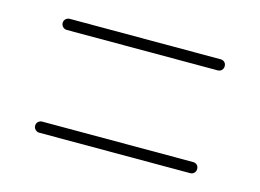

<svg xmlns="http://www.w3.org/2000/svg" viewBox="-49 -484 552 408"><g transform="rotate(15 227.0 -280.0)"><path d="M405.3 -393.1Q405.3 -388.2 401.9 -384.5Q398.4 -380.9 393.1 -380.9H61Q56.2 -380.9 52.5 -384.5Q48.8 -388.2 48.8 -393.1Q48.8 -398.4 52.5 -401.9Q56.2 -405.3 61 -405.3H393.1Q398.4 -405.3 401.9 -401.9Q405.3 -398.4 405.3 -393.1ZM405.3 -167Q405.3 -162.1 401.9 -158.4Q398.4 -154.8 393.1 -154.8H61Q56.2 -154.8 52.5 -158.4Q48.8 -162.1 48.8 -167Q48.8 -172.4 52.5 -175.8Q56.2 -179.2 61 -179.2H393.1Q398.4 -179.2 401.9 -175.8Q405.3 -172.4 405.3 -167Z"/></g></svg>

Font: Velvelyne Light
Style: Regular
Weight: 200
Designer: Manon Van der Borght et Mariel Nils
Foundry: Velvetyne
Version: Version 1.070